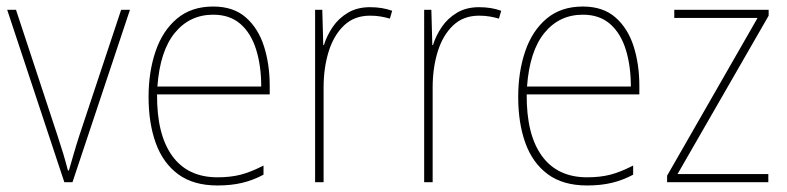

<svg xmlns="http://www.w3.org/2000/svg" viewBox="-20 -651 2409 588"><path d="M177 -93 2 -621H29L156 -236Q166 -206 173.5 -181Q181 -156 188 -129H191Q199 -156 206 -180.5Q213 -205 223 -236L351 -621H378L202 -93Z M633 -631Q695 -631 733 -597.5Q771 -564 788.5 -509Q806 -454 806 -388V-362H461Q460 -239 507.5 -173.5Q555 -108 646 -108Q686 -108 717 -116Q748 -124 787 -144V-116Q755 -99 721.5 -91Q688 -83 646 -83Q572 -83 525.5 -117.5Q479 -152 457 -213Q435 -274 435 -354Q435 -431 456.5 -494Q478 -557 522 -594Q566 -631 633 -631ZM633 -606Q561 -606 515.5 -550.5Q470 -495 462 -386H780Q780 -449 764.5 -499Q749 -549 716.5 -577.5Q684 -606 633 -606Z M1113 -629Q1151 -629 1181 -618L1174 -594Q1160 -598 1145.5 -600.5Q1131 -603 1113 -603Q1065 -603 1033.5 -573Q1002 -543 986.5 -493Q971 -443 971 -383V-93H945V-621H967L970 -513H972Q981 -542 999 -568.5Q1017 -595 1045.5 -612Q1074 -629 1113 -629Z M1447 -629Q1485 -629 1515 -618L1508 -594Q1494 -598 1479.5 -600.5Q1465 -603 1447 -603Q1399 -603 1367.5 -573Q1336 -543 1320.5 -493Q1305 -443 1305 -383V-93H1279V-621H1301L1304 -513H1306Q1315 -542 1333 -568.5Q1351 -595 1379.5 -612Q1408 -629 1447 -629Z M1765 -631Q1827 -631 1865 -597.5Q1903 -564 1920.5 -509Q1938 -454 1938 -388V-362H1593Q1592 -239 1639.5 -173.5Q1687 -108 1778 -108Q1818 -108 1849 -116Q1880 -124 1919 -144V-116Q1887 -99 1853.5 -91Q1820 -83 1778 -83Q1704 -83 1657.5 -117.5Q1611 -152 1589 -213Q1567 -274 1567 -354Q1567 -431 1588.5 -494Q1610 -557 1654 -594Q1698 -631 1765 -631ZM1765 -606Q1693 -606 1647.5 -550.5Q1602 -495 1594 -386H1912Q1912 -449 1896.5 -499Q1881 -549 1848.5 -577.5Q1816 -606 1765 -606Z M2333 -93H2023V-113L2300 -596H2045V-621H2334V-603L2055 -118H2333Z"/></svg>

Font: Noto Sans Kannada UI SemiCondensed Thin
Style: Regular
Weight: 100
Width: 4
Designer: Jelle Bosma - Monotype Design Team
Foundry: Monotype Imaging Inc.
Version: Version 2.005; ttfautohint (v1.8.4.7-5d5b)